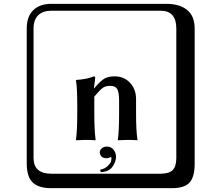

<svg xmlns="http://www.w3.org/2000/svg" viewBox="-20 -774 1140 1006"><path d="M541 -5.9Q562 -5.9 575 10.5Q587.9 26.9 587.9 47.9Q587.9 71.8 569.8 98.9Q551.8 126 507.8 127.9L504.9 115.2Q529.8 110.4 544.9 95.2Q560.1 80.1 562 71Q564 62 564 56.2Q564 52.2 562 47.9Q550.8 54.7 541 55.2Q520 55.2 511.5 45.7Q502.9 36.1 502.9 23.9Q502.9 12.7 512.9 3.4Q522.9 -5.9 541 -5.9ZM692.9 -180.2Q692.9 -91.3 700.2 -41L699.2 -39.1Q674.3 -41 647.9 -41L598.1 -39.1L597.2 -41Q604 -82 604 -180.2V-246.1Q604 -289.1 594.5 -306.6Q585 -324.2 557.1 -324.2Q533.2 -324.2 518.6 -313.7Q503.9 -303.2 474.1 -268.1V-180.2Q474.1 -91.3 481 -41L480 -39.1Q455.1 -41 430.2 -41L377.9 -39.1V-41Q384.8 -88.9 384.8 -180.2V-221.2Q384.8 -316.4 377.9 -353L378.9 -355Q436 -358.9 472.2 -374Q479 -374 479 -366.2L472.2 -312H474.1Q508.3 -352.1 528.6 -363Q548.8 -374 580.1 -374Q629.9 -374 661.4 -340.1Q692.9 -306.2 692.9 -254.9ZM249 -717.8Q204.1 -717.8 179.9 -693.8Q155.8 -669.9 155.8 -625V53.2Q155.8 136.2 249 136.2H820.8Q865.7 136.2 884.8 117.2Q903.8 98.1 903.8 53.2V-625Q903.8 -717.8 820.8 -717.8ZM1000 84Q1000 152.8 973.4 182.4Q946.8 211.9 880.9 211.9H249Q181.2 211.9 150.6 181.4Q120.1 150.9 120.1 84V-625Q120.1 -687 154.1 -720.5Q188 -753.9 249 -753.9H851.1Q920.9 -753.9 960.4 -721.9Q1000 -689.9 1000 -625Z"/></svg>

Font: Linux Biolinum Keyboard O
Style: Regular
Weight: 700
Designer: Philipp H. Poll
Foundry: Philipp H. Poll
Version: Version 0.6.1